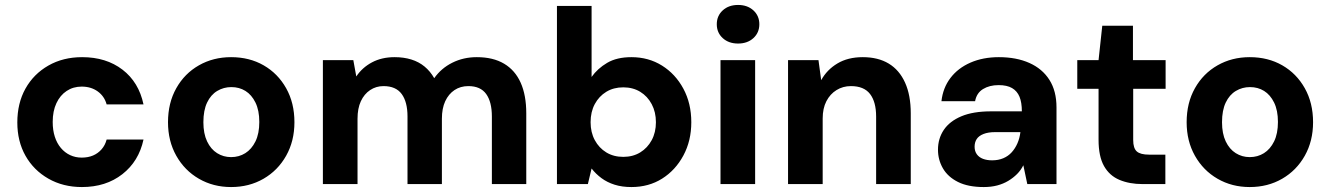

<svg xmlns="http://www.w3.org/2000/svg" viewBox="-20 -744 5377 776"><path d="M311 12Q235 12 175.5 -22Q116 -56 83 -114.5Q50 -173 50 -249Q50 -327 83 -386Q116 -445 175.5 -479Q235 -513 312 -513Q409 -513 475 -462.5Q541 -412 560 -322H411Q402 -355 375 -374.5Q348 -394 310 -394Q276 -394 249.5 -376.5Q223 -359 208 -327Q193 -295 193 -251Q193 -218 201.5 -191.5Q210 -165 226 -146Q242 -127 263.5 -117Q285 -107 310 -107Q336 -107 356 -115.5Q376 -124 390.5 -140.5Q405 -157 411 -180H560Q541 -92 474.5 -40Q408 12 311 12Z M914 12Q842 12 784 -21.5Q726 -55 692.5 -114.5Q659 -174 659 -250Q659 -328 692.5 -387.5Q726 -447 784 -480Q842 -513 914 -513Q988 -513 1045.5 -480Q1103 -447 1136.5 -387.5Q1170 -328 1170 -250Q1170 -174 1136.5 -114.5Q1103 -55 1045 -21.5Q987 12 914 12ZM914 -109Q946 -109 971.5 -125Q997 -141 1012.5 -172.5Q1028 -204 1028 -251Q1028 -298 1012.5 -329.5Q997 -361 972 -376.5Q947 -392 915 -392Q884 -392 858 -376.5Q832 -361 817 -329.5Q802 -298 802 -250Q802 -204 817 -172.5Q832 -141 857.5 -125Q883 -109 914 -109Z M1285 0V-501H1408L1420 -435Q1444 -471 1483.5 -492Q1523 -513 1575 -513Q1612 -513 1642.5 -503.5Q1673 -494 1696 -475Q1719 -456 1735 -428Q1763 -468 1808 -490.5Q1853 -513 1907 -513Q1973 -513 2017.5 -486.5Q2062 -460 2084.5 -409.5Q2107 -359 2107 -286V0H1968V-273Q1968 -332 1945 -364Q1922 -396 1873 -396Q1841 -396 1817 -380Q1793 -364 1779.5 -335Q1766 -306 1766 -264V0H1627V-273Q1627 -332 1603.5 -364Q1580 -396 1530 -396Q1500 -396 1476 -380Q1452 -364 1438.5 -335Q1425 -306 1425 -264V0Z M2532 12Q2494 12 2464 2.5Q2434 -7 2411 -24Q2388 -41 2371 -63L2356 0H2231V-720H2371V-433Q2395 -467 2434 -490Q2473 -513 2532 -513Q2601 -513 2655.5 -479Q2710 -445 2742 -385.5Q2774 -326 2774 -250Q2774 -175 2742 -115.5Q2710 -56 2656 -22Q2602 12 2532 12ZM2499 -110Q2538 -110 2567.5 -128Q2597 -146 2614 -177.5Q2631 -209 2631 -250Q2631 -291 2614 -323Q2597 -355 2567.5 -373Q2538 -391 2499 -391Q2460 -391 2430.5 -373Q2401 -355 2384 -323.5Q2367 -292 2367 -250Q2367 -209 2384 -177.5Q2401 -146 2430.5 -128Q2460 -110 2499 -110Z M2892 0V-501H3032V0ZM2963 -568Q2925 -568 2901 -590Q2877 -612 2877 -646Q2877 -680 2901 -702Q2925 -724 2963 -724Q3001 -724 3025 -702Q3049 -680 3049 -646Q3049 -612 3025 -590Q3001 -568 2963 -568Z M3165 0V-501H3288L3299 -420Q3322 -462 3364.5 -487.5Q3407 -513 3467 -513Q3529 -513 3572 -487Q3615 -461 3638 -410Q3661 -359 3661 -286V0H3521V-273Q3521 -332 3496.5 -364Q3472 -396 3419 -396Q3387 -396 3361 -380Q3335 -364 3320 -335Q3305 -306 3305 -265V0Z M3956 12Q3893 12 3852 -8.5Q3811 -29 3791 -63.5Q3771 -98 3771 -139Q3771 -184 3794.5 -219Q3818 -254 3865.5 -274Q3913 -294 3986 -294H4110Q4110 -330 4100.5 -353Q4091 -376 4070.5 -388Q4050 -400 4016 -400Q3979 -400 3953 -384Q3927 -368 3921 -335H3785Q3791 -389 3821.5 -429Q3852 -469 3902.5 -491Q3953 -513 4017 -513Q4088 -513 4140.5 -489.5Q4193 -466 4221.5 -421Q4250 -376 4250 -310V0H4132L4116 -76Q4106 -56 4090.5 -40.5Q4075 -25 4055 -13Q4035 -1 4010.5 5.5Q3986 12 3956 12ZM3990 -96Q4015 -96 4035 -104.5Q4055 -113 4069 -128.5Q4083 -144 4092 -164.5Q4101 -185 4104 -209V-210H4002Q3974 -210 3955 -202.5Q3936 -195 3927.5 -182Q3919 -169 3919 -151Q3919 -133 3928 -120.5Q3937 -108 3953 -102Q3969 -96 3990 -96Z M4598 0Q4545 0 4504.5 -17Q4464 -34 4442 -73Q4420 -112 4420 -179V-385H4334V-501H4420L4435 -640H4559V-501H4691V-385H4560V-178Q4560 -145 4574.5 -132Q4589 -119 4624 -119H4690V0Z M5031 12Q4959 12 4901 -21.5Q4843 -55 4809.5 -114.5Q4776 -174 4776 -250Q4776 -328 4809.5 -387.5Q4843 -447 4901 -480Q4959 -513 5031 -513Q5105 -513 5162.5 -480Q5220 -447 5253.5 -387.5Q5287 -328 5287 -250Q5287 -174 5253.5 -114.5Q5220 -55 5162 -21.5Q5104 12 5031 12ZM5031 -109Q5063 -109 5088.5 -125Q5114 -141 5129.5 -172.5Q5145 -204 5145 -251Q5145 -298 5129.5 -329.5Q5114 -361 5089 -376.5Q5064 -392 5032 -392Q5001 -392 4975 -376.5Q4949 -361 4934 -329.5Q4919 -298 4919 -250Q4919 -204 4934 -172.5Q4949 -141 4974.5 -125Q5000 -109 5031 -109Z"/></svg>

Font: DM Sans 17pt ExtraBold
Style: Regular
Weight: 800
Version: Version 4.004;gftools[0.9.30]